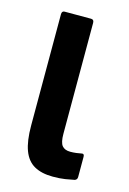

<svg xmlns="http://www.w3.org/2000/svg" viewBox="-85 -536 396 588"><g transform="rotate(15 113.0 -242.5)"><path d="M141.8 6Q106.1 6 82.8 -7.1Q59.5 -20.2 48.5 -49.6Q37.4 -79 37.4 -128.3V-480.9Q37.4 -491.5 46.2 -491.5H130.1Q139.4 -491.5 139.4 -480.9V-129.3Q139.4 -101.8 147.8 -91.6Q156.1 -81.5 173.8 -81.5Q183.4 -81.5 192.8 -82.7Q202.1 -83.9 209.8 -85.5Q217.3 -87.1 217.3 -76.9V-13.1Q217.3 -4.7 209.6 -1.9Q197.3 0.8 180.6 3.4Q163.9 6 141.8 6Z"/></g></svg>

Font: Sofia Sans Extra Condensed
Style: Regular
Weight: 400
Designer: Botio Nikoltchev, Ani Petrova
Foundry: lettersoup
Version: Version 4.101